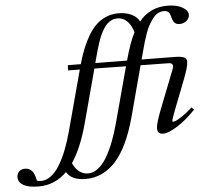

<svg xmlns="http://www.w3.org/2000/svg" viewBox="-340 -792 1207 1112"><g transform="rotate(-5 263.5 -236.0)"><path d="M115.7 233.4Q33.7 233.4 4.4 183.6Q-64.9 252.9 -159.2 252.9Q-218.3 252.9 -248 235.8Q-277.8 218.8 -277.8 189.5Q-277.8 169.4 -265.4 156.5Q-252.9 143.6 -230 143.6Q-205.1 143.6 -189.9 161.1Q-174.8 178.7 -167.5 218.3Q-157.7 222.2 -143.1 222.2Q-112.8 222.2 -85 200.9Q-57.1 179.7 -34.2 141.6Q-11.2 103.5 7.3 56.2Q25.9 8.8 41.5 -48.8L136.2 -400.9L68.4 -401.9L68.8 -432.1L144.5 -431.6Q158.7 -481 174.1 -519.8Q189.5 -558.6 210.9 -594.5Q232.4 -630.4 257.1 -654.1Q281.7 -677.7 314.7 -691.9Q347.7 -706.1 386.2 -706.1Q430.7 -706.1 463.1 -690.4Q495.6 -674.8 508.3 -647.5Q569.8 -725.1 672.9 -725.1Q727.1 -725.1 760 -706.3Q793 -687.5 793 -661.6Q793 -642.6 775.9 -627.9Q758.8 -613.3 735.4 -613.3Q723.6 -613.3 715.3 -617.2Q707 -621.1 702.1 -628.7Q697.3 -636.2 694.8 -642.6Q692.4 -648.9 690.4 -657.7Q686.5 -676.3 677.7 -686Q668.9 -695.8 649.9 -695.8Q631.3 -695.8 614.5 -686.3Q597.7 -676.8 584.2 -658.4Q570.8 -640.1 560.3 -621.1Q549.8 -602.1 540.3 -574.5Q530.8 -546.9 525.1 -528.3Q519.5 -509.8 512.7 -483.4L497.6 -427.7L689 -425.8Q731 -425.3 745.4 -417.2Q759.8 -409.2 759.8 -392.1Q759.8 -362.8 728.5 -283.7L669.4 -131.8Q644 -67.9 644 -56.6Q644 -52.7 647.9 -52.7Q654.3 -52.7 666.7 -57.9Q679.2 -63 705.1 -80.8Q731 -98.6 761.7 -126L774.9 -111.8Q720.2 -54.7 667.7 -21.7Q615.2 11.2 585 11.2Q551.8 11.2 551.8 -22.5Q551.8 -49.8 584.5 -133.8L672.4 -357.9Q678.7 -372.1 674.1 -382.1Q669.4 -392.1 653.8 -392.6L488.8 -395L411.6 -105.5Q364.3 70.8 290.3 152.1Q216.3 233.4 115.7 233.4ZM237.8 -464.4 229 -430.7 413.1 -428.7Q440.4 -529.8 470.7 -588.9Q457.5 -632.3 433.8 -654.8Q410.2 -677.2 378.4 -677.2Q361.3 -677.2 346.2 -670.4Q331.1 -663.6 319.6 -653.1Q308.1 -642.6 297.1 -624.5Q286.1 -606.4 278.8 -590.8Q271.5 -575.2 263.2 -550.3Q254.9 -525.4 250 -508.3Q245.1 -491.2 237.8 -464.4ZM136.7 -85.9Q98.6 53.7 43.5 135.3Q57.6 167.5 80.6 185.1Q103.5 202.6 131.8 202.6Q162.1 202.6 189.9 181.4Q217.8 160.2 240.5 121.8Q263.2 83.5 281.7 36.4Q300.3 -10.7 315.9 -68.4L404.3 -396.5L220.7 -399.4Z"/></g></svg>

Font: Elstob 14pt Medium
Style: Italic
Weight: 500
Italic angle: -20°
Designer: Peter S. Baker
Version: Version 1.015